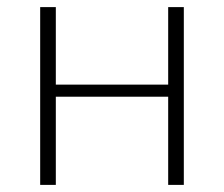

<svg xmlns="http://www.w3.org/2000/svg" viewBox="-20 -520 630 540"><path d="M93 0H137V-248H453V0H497V-500H453V-282H137V-500H93Z"/></svg>

Font: Perun ExtraLight
Style: Regular
Weight: 200
Foundry: Copyright (c) Stefan Peev, Context Ltd, 2016
Version: Version 1.089